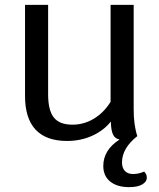

<svg xmlns="http://www.w3.org/2000/svg" viewBox="-20 -570 656 790"><path d="M584 161Q584 178 565 189Q546 200 511 200Q462 200 433.5 177Q405 154 405 113Q405 47 472 4Q454 1 445.5 -15.5Q437 -32 436 -70Q407 -33 359.5 -11.5Q312 10 256 10Q170 10 126.5 -36.5Q83 -83 83 -175V-550H178V-182Q178 -116 201.5 -86.5Q225 -57 278 -57Q325 -57 366 -81.5Q407 -106 435 -151V-550H530V-120Q530 -55 545 -10Q482 40 482 98Q482 121 494 133.5Q506 146 527 146Q551 146 573 136Q584 146 584 161Z"/></svg>

Font: Krub Medium
Style: Regular
Weight: 500
Designer: Ekaluck Peanpanawate
Foundry: Cadson Demak Co.,Ltd.
Version: Version 1.000; ttfautohint (v1.6)